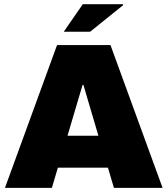

<svg xmlns="http://www.w3.org/2000/svg" viewBox="-20 -905 807 925"><path d="M414.1 -752H287.1L378.9 -884.8H571.8L574.2 -880.9ZM528.8 0 500 -97.2H258.8L230 0H3.9L254.9 -688H512.2L763.2 0ZM305.2 -251H454.1L381.8 -496.1H377.9Z"/></svg>

Font: Archivo-RBTV
Style: Regular
Weight: 500
Designer: Hector Gatti
Foundry: Hector Gatti
Version: ""